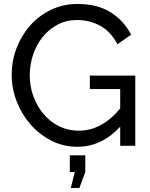

<svg xmlns="http://www.w3.org/2000/svg" viewBox="-20 -735 754 968"><path d="M337 213 357 132H332V48H410V132L380 213ZM586 -96Q492 5 370 5Q299 5 238.5 -26Q178 -57 134 -107.5Q90 -158 64.5 -223Q39 -288 39 -357Q39 -429 64 -493.5Q89 -558 133 -607.5Q177 -657 238 -686Q299 -715 370 -715Q473 -715 539.5 -672Q606 -629 641 -560L572 -512Q540 -574 487 -604Q434 -634 368 -634Q314 -634 270 -610.5Q226 -587 195 -548.5Q164 -510 147 -459.5Q130 -409 130 -355Q130 -298 149 -247.5Q168 -197 201 -158.5Q234 -120 279 -98Q324 -76 377 -76Q493 -76 586 -188V-286H433V-354H662V0H586Z"/></svg>

Font: IngvarSans
Style: Regular
Weight: 500
Version: Version 3.000